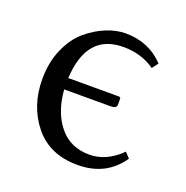

<svg xmlns="http://www.w3.org/2000/svg" viewBox="-91 -526 602 622"><g transform="rotate(20 210.5 -215.0)"><path d="M115.2 -242.2H289.1Q295.9 -242.2 295.9 -235.8V-215.8Q295.9 -202.6 272.9 -203.1H115.2Q121.1 -126 159.7 -79.1Q198.2 -32.2 263.2 -32.2Q322.3 -32.2 372.1 -82L389.2 -64Q337.4 12.2 238.8 12.2Q142.6 12.2 89.8 -53Q37.1 -118.2 37.1 -210.9Q37.1 -269 57.6 -315.4Q78.1 -361.8 110.1 -388.4Q142.1 -415 176 -428.5Q210 -441.9 241.2 -441.9Q321.3 -441.9 374 -386.2L357.9 -365.2Q311 -398.4 249 -397.9Q123 -397.9 115.2 -242.2Z"/></g></svg>

Font: Linux Libertine O
Style: Regular
Weight: 400
Designer: Philipp H. Poll
Foundry: Philipp H. Poll
Version: Version 5.3.0